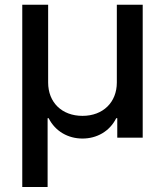

<svg xmlns="http://www.w3.org/2000/svg" viewBox="-20 -565 677 788"><path d="M71.4 202.4H175.4V-79.9H179.7C207 -25.6 259.9 3.6 318.5 3.6C377.1 3.6 430 -25.6 457 -79.9H461.3V0H565.7V-545.5H459.5V-226.2C459.5 -145.6 403.4 -89.5 318.5 -89.5C233.7 -89.5 177.6 -144.9 177.6 -226.2V-545.5H71.4Z"/></svg>

Font: Margiela Sans Medium
Style: Regular
Weight: 500
Designer: Stefan Endress, Andreas Faust
Version: Version 1.100;FEAKit 1.0